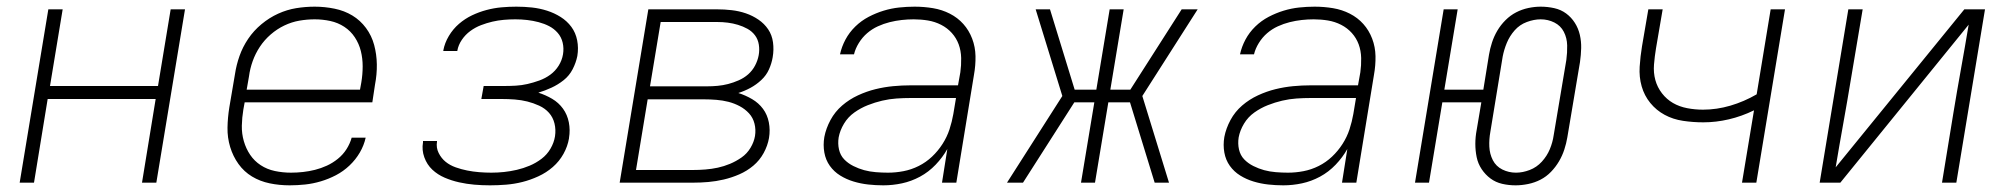

<svg xmlns="http://www.w3.org/2000/svg" viewBox="-20 -548 6040 576"><path d="M39 0 125 -520H168L130 -290H454L492 -520H535L449 0H406L447 -251H123L82 0Z M849 8Q818 8 789 2Q760 -4 736 -18.5Q712 -33 695.5 -56Q679 -79 670.5 -107Q662 -135 662.5 -165Q663 -195 668 -226L685 -326Q689 -353 698.5 -380Q708 -407 724.5 -431.5Q741 -456 764.5 -475.5Q788 -495 814.5 -507Q841 -519 868.5 -523.5Q896 -528 924 -528Q954 -528 983.5 -522Q1013 -516 1037 -501.5Q1061 -487 1078 -464Q1095 -441 1102.5 -413Q1110 -385 1110.5 -355Q1111 -325 1105 -294L1097 -241H714L710 -219Q706 -195 705.5 -171Q705 -147 711.5 -124.5Q718 -102 730.5 -83.5Q743 -65 762 -52.5Q781 -40 804.5 -35Q828 -30 853 -30Q871 -30 889 -32Q907 -34 925 -38.5Q943 -43 960.5 -51Q978 -59 993.5 -71.5Q1009 -84 1019.5 -100.5Q1030 -117 1035 -135H1077Q1072 -112 1059.5 -90.5Q1047 -69 1028.5 -51.5Q1010 -34 988 -22.5Q966 -11 942.5 -4Q919 3 895.5 5.5Q872 8 849 8ZM720 -279H1060L1064 -301Q1068 -325 1068 -349Q1068 -373 1062.5 -395Q1057 -417 1044.5 -436Q1032 -455 1013 -467.5Q994 -480 971 -485Q948 -490 924 -490Q901 -490 878 -486Q855 -482 833 -471.5Q811 -461 792 -444.5Q773 -428 759.5 -407.5Q746 -387 738 -364.5Q730 -342 727 -319Z M1450 8Q1426 8 1403 6Q1380 4 1357.5 -1Q1335 -6 1314 -15Q1293 -24 1277 -39Q1261 -54 1253 -76Q1245 -98 1249 -121V-125H1291V-123Q1288 -105 1296 -89Q1304 -73 1317 -62.5Q1330 -52 1347 -46Q1364 -40 1381.5 -36.5Q1399 -33 1417.5 -31.5Q1436 -30 1454 -30Q1473 -30 1492 -32Q1511 -34 1530.5 -38.5Q1550 -43 1569 -51Q1588 -59 1604.5 -71.5Q1621 -84 1631.5 -102Q1642 -120 1645 -139Q1648 -159 1643.5 -177.5Q1639 -196 1627 -209.5Q1615 -223 1597.5 -231Q1580 -239 1562 -243.5Q1544 -248 1524.5 -249.5Q1505 -251 1485 -251H1424L1431 -290H1492Q1510 -290 1527.5 -291Q1545 -292 1562.5 -296Q1580 -300 1598 -306.5Q1616 -313 1631 -324Q1646 -335 1656 -351Q1666 -367 1669 -385Q1672 -403 1668 -420Q1664 -437 1653 -449.5Q1642 -462 1627.5 -469.5Q1613 -477 1596 -481.5Q1579 -486 1561.5 -488Q1544 -490 1526 -490Q1509 -490 1491.5 -488.5Q1474 -487 1457 -483Q1440 -479 1423 -472.5Q1406 -466 1391 -455Q1376 -444 1365.5 -428.5Q1355 -413 1352 -396V-395H1310V-397Q1314 -419 1326.5 -440Q1339 -461 1357 -476.5Q1375 -492 1396 -502Q1417 -512 1439.5 -518Q1462 -524 1484.5 -526Q1507 -528 1529 -528Q1553 -528 1576 -525.5Q1599 -523 1621 -516Q1643 -509 1662 -497Q1681 -485 1694 -467.5Q1707 -450 1711.5 -427Q1716 -404 1712 -380Q1708 -360 1698 -340.5Q1688 -321 1671 -307.5Q1654 -294 1634.5 -285Q1615 -276 1595 -270Q1617 -263 1636.5 -251.5Q1656 -240 1669 -222Q1682 -204 1686.5 -181Q1691 -158 1687 -134V-133Q1683 -109 1670.5 -86.5Q1658 -64 1638.5 -47Q1619 -30 1595 -19Q1571 -8 1547 -2Q1523 4 1498.5 6Q1474 8 1450 8Z M1839 0 1925 -520H2131Q2153 -520 2175 -517.5Q2197 -515 2217.5 -508Q2238 -501 2255.5 -489Q2273 -477 2284.5 -460Q2296 -443 2299 -421Q2302 -399 2298 -376Q2295 -358 2287 -340Q2279 -322 2264 -308Q2249 -294 2231.5 -284.5Q2214 -275 2195 -269Q2217 -262 2236.5 -250.5Q2256 -239 2269 -221.5Q2282 -204 2286.5 -181Q2291 -158 2287 -134Q2283 -111 2271 -89Q2259 -67 2240 -51Q2221 -35 2198 -25Q2175 -15 2151.5 -9.5Q2128 -4 2105 -2Q2082 0 2059 0ZM1930 -289H2101Q2117 -289 2133 -290.5Q2149 -292 2164.5 -296Q2180 -300 2196 -307Q2212 -314 2224.5 -325Q2237 -336 2245 -351Q2253 -366 2256 -382Q2259 -398 2256.5 -414Q2254 -430 2245 -442Q2236 -454 2222.5 -461.5Q2209 -469 2194 -473.5Q2179 -478 2163.5 -480Q2148 -482 2131 -482H1962ZM1888 -38H2058Q2077 -38 2096 -39.5Q2115 -41 2133.5 -45Q2152 -49 2170 -56.5Q2188 -64 2204.5 -75.5Q2221 -87 2231.5 -104.5Q2242 -122 2245 -140Q2248 -159 2243.5 -177Q2239 -195 2227 -208Q2215 -221 2199 -229.5Q2183 -238 2165.5 -242.5Q2148 -247 2129 -248.5Q2110 -250 2091 -250H1923Z M2630 8Q2607 8 2584.5 5.5Q2562 3 2540.5 -3.5Q2519 -10 2500.5 -21.5Q2482 -33 2469.5 -50.5Q2457 -68 2453 -90.5Q2449 -113 2453 -137Q2458 -163 2471.5 -188Q2485 -213 2506.5 -231.5Q2528 -250 2554 -262Q2580 -274 2606.5 -280.5Q2633 -287 2659.5 -289.5Q2686 -292 2712 -292H2854L2861 -331Q2864 -352 2863.5 -374Q2863 -396 2856 -415Q2849 -434 2835.5 -449Q2822 -464 2803.5 -473.5Q2785 -483 2764 -486.5Q2743 -490 2721 -490Q2703 -490 2685 -488Q2667 -486 2649 -481.5Q2631 -477 2613.5 -469Q2596 -461 2581.5 -448.5Q2567 -436 2556.5 -419Q2546 -402 2542 -385H2500Q2505 -408 2516.5 -429.5Q2528 -451 2546 -468.5Q2564 -486 2586 -497.5Q2608 -509 2631 -516Q2654 -523 2677.5 -525.5Q2701 -528 2724 -528Q2752 -528 2779 -523.5Q2806 -519 2829.5 -507Q2853 -495 2870 -476Q2887 -457 2896.5 -432Q2906 -407 2906.5 -379.5Q2907 -352 2902 -324L2849 0H2806L2822 -101Q2808 -76 2787 -54Q2766 -32 2740 -18Q2714 -4 2686 2Q2658 8 2630 8ZM2644 -30Q2667 -30 2690.5 -34.5Q2714 -39 2736 -50Q2758 -61 2776 -78Q2794 -95 2807.5 -116Q2821 -137 2828.5 -160Q2836 -183 2840 -206L2848 -254H2713Q2691 -254 2669.5 -252.5Q2648 -251 2626.5 -246Q2605 -241 2583.5 -232.5Q2562 -224 2543 -210.5Q2524 -197 2512 -177Q2500 -157 2496 -136Q2493 -117 2497 -99.5Q2501 -82 2512.5 -70Q2524 -58 2540 -50Q2556 -42 2572.5 -37.5Q2589 -33 2607.5 -31.5Q2626 -30 2644 -30Z M3487 0H3444L3370 -241H3305L3265 0H3223L3263 -241H3203L3049 0H3001L3167 -260L3087 -520H3130L3204 -279H3269L3309 -520H3351L3311 -279H3371L3525 -520H3573L3407 -260Z M3830 8Q3807 8 3784.5 5.5Q3762 3 3740.5 -3.5Q3719 -10 3700.5 -21.5Q3682 -33 3669.5 -50.5Q3657 -68 3653 -90.5Q3649 -113 3653 -137Q3658 -163 3671.5 -188Q3685 -213 3706.5 -231.5Q3728 -250 3754 -262Q3780 -274 3806.5 -280.5Q3833 -287 3859.5 -289.5Q3886 -292 3912 -292H4054L4061 -331Q4064 -352 4063.5 -374Q4063 -396 4056 -415Q4049 -434 4035.5 -449Q4022 -464 4003.5 -473.5Q3985 -483 3964 -486.5Q3943 -490 3921 -490Q3903 -490 3885 -488Q3867 -486 3849 -481.5Q3831 -477 3813.5 -469Q3796 -461 3781.5 -448.5Q3767 -436 3756.5 -419Q3746 -402 3742 -385H3700Q3705 -408 3716.5 -429.5Q3728 -451 3746 -468.5Q3764 -486 3786 -497.5Q3808 -509 3831 -516Q3854 -523 3877.5 -525.5Q3901 -528 3924 -528Q3952 -528 3979 -523.5Q4006 -519 4029.5 -507Q4053 -495 4070 -476Q4087 -457 4096.5 -432Q4106 -407 4106.5 -379.5Q4107 -352 4102 -324L4049 0H4006L4022 -101Q4008 -76 3987 -54Q3966 -32 3940 -18Q3914 -4 3886 2Q3858 8 3830 8ZM3844 -30Q3867 -30 3890.5 -34.5Q3914 -39 3936 -50Q3958 -61 3976 -78Q3994 -95 4007.5 -116Q4021 -137 4028.5 -160Q4036 -183 4040 -206L4048 -254H3913Q3891 -254 3869.5 -252.5Q3848 -251 3826.5 -246Q3805 -241 3783.5 -232.5Q3762 -224 3743 -210.5Q3724 -197 3712 -177Q3700 -157 3696 -136Q3693 -117 3697 -99.5Q3701 -82 3712.5 -70Q3724 -58 3740 -50Q3756 -42 3772.5 -37.5Q3789 -33 3807.5 -31.5Q3826 -30 3844 -30Z M4527 8Q4506 8 4486.5 3.5Q4467 -1 4451.5 -12.5Q4436 -24 4425 -40.5Q4414 -57 4410 -76.5Q4406 -96 4406 -116.5Q4406 -137 4410 -158L4424 -241H4307L4267 0H4225L4311 -520H4353L4313 -279H4430L4447 -384Q4450 -402 4456 -420.5Q4462 -439 4472 -456Q4482 -473 4496.5 -487.5Q4511 -502 4528.5 -511Q4546 -520 4565 -524Q4584 -528 4602 -528Q4623 -528 4643 -523.5Q4663 -519 4678.5 -507.5Q4694 -496 4704.5 -479.5Q4715 -463 4719.5 -443.5Q4724 -424 4723.5 -403.5Q4723 -383 4720 -362L4682 -136Q4679 -118 4673 -99.5Q4667 -81 4657 -64Q4647 -47 4633 -32.5Q4619 -18 4601.5 -9Q4584 0 4564.5 4Q4545 8 4527 8ZM4528 -30Q4548 -30 4569 -38Q4590 -46 4605.5 -63Q4621 -80 4629.5 -100.5Q4638 -121 4641 -142L4679 -368Q4682 -390 4681.5 -412Q4681 -434 4671.5 -452.5Q4662 -471 4643 -480.5Q4624 -490 4602 -490Q4582 -490 4560.5 -482Q4539 -474 4524 -457Q4509 -440 4500.5 -419.5Q4492 -399 4488 -378L4451 -152Q4447 -130 4448 -108Q4449 -86 4458.5 -67.5Q4468 -49 4487 -39.5Q4506 -30 4528 -30Z M5206 0 5242 -217Q5205 -199 5166.5 -190Q5128 -181 5090 -181Q5059 -181 5029 -185.5Q4999 -190 4974 -203.5Q4949 -217 4931 -239Q4913 -261 4905 -289Q4897 -317 4899 -348Q4901 -379 4906 -409L4925 -520H4968L4948 -403Q4944 -379 4942 -354.5Q4940 -330 4946 -308Q4952 -286 4966 -268Q4980 -250 4999 -239Q5018 -228 5041.5 -223.5Q5065 -219 5089 -219Q5130 -219 5171 -231Q5212 -243 5250 -265L5292 -520H5335L5249 0Z M5439 0 5525 -520H5568L5533 -312Q5522 -245 5510 -178.5Q5498 -112 5487 -46L5873 -520H5935L5849 0H5806L5840 -208Q5851 -275 5863 -341.5Q5875 -408 5886 -474L5501 0Z"/></svg>

Font: Iosevka XLt Ex Obl
Style: Regular
Weight: 200
Width: 7
Italic angle: -9°
Monospace: yes
Designer: Belleve Invis
Foundry: Belleve Invis
Version: Version 32.5.0; ttfautohint (v1.8.4)